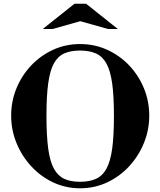

<svg xmlns="http://www.w3.org/2000/svg" viewBox="-20 -1000 863 1033"><path d="M410.9 13Q332.8 13 265.4 -19Q198 -51 147.5 -106Q97 -161 68.5 -231Q40 -301 40 -378.2Q40 -455.4 68.5 -524.7Q97 -594 147.5 -647.5Q198 -701 265.4 -732Q332.8 -763 410.9 -763Q489 -763 557 -732Q625 -701 675.5 -647.5Q726 -594 754.5 -524.7Q783 -455.4 783 -378.2Q783 -301 754.5 -231Q726 -161 675.5 -106Q625 -51 557 -19Q489 13 410.9 13ZM410 -22Q460.6 -22 495.8 -37.5Q531 -53 552.5 -92Q574 -131 583.5 -200Q593 -269 593 -376Q593 -483 583.5 -551.4Q573.9 -619.8 552.5 -658.4Q531 -697 495.9 -712.5Q460.8 -728 410.4 -728Q360 -728 325.5 -712.5Q291 -697 270 -659Q249 -621 239.5 -552.5Q230 -484 230 -378Q230 -269 239.5 -199.5Q249 -130 270.7 -91.4Q292.4 -52.9 326.6 -37.4Q360.8 -22 410 -22ZM210 -844 381 -980H443L614 -844H561L412 -886L263 -844Z"/></svg>

Font: Libre Bodoni
Style: Regular
Weight: 400
Designer: Pablo Impallari, Rodrigo Fuenzalida
Foundry: Impallari Type
Version: Version 2.005;gftools[0.9.23]